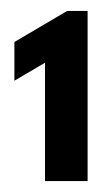

<svg xmlns="http://www.w3.org/2000/svg" viewBox="-20 -845 187 352"><path d="M6.4 -697 62.5 -730V-513H140.6V-825H103.2L6.4 -768Z"/></svg>

Font: Hussar
Style: BdWide
Weight: 700
Foundry: Cannot Into Space Fonts
Version: Version 2.00